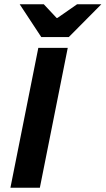

<svg xmlns="http://www.w3.org/2000/svg" viewBox="-20 -875 492 895"><path d="M28.6 0 158.6 -651.8H295.8L165.8 0ZM172.5 -702.1 71.8 -855.1H184.2L243.8 -791.4H247.8L339.3 -855.1H452.4L300.6 -702.1Z"/></svg>

Font: Source Sans 3 VF
Style: Italic
Weight: 200
Italic angle: -11°
Designer: Paul D. Hunt
Foundry: Adobe Systems Incorporated
Version: Version 3.042;hotconv 1.0.118;makeotfexe 2.5.65603